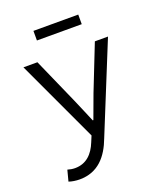

<svg xmlns="http://www.w3.org/2000/svg" viewBox="-156 -760 912 1071"><g transform="rotate(-20 300.0 -224.5)"><path d="M131 209C241 209 301 136 337 40L551 -486H473L367 -217C351 -173 332 -122 315 -76H311C291 -123 270 -174 251 -217L132 -486H49L276 1L261 37C237 97 196 141 128 141C113 141 97 138 84 134L67 199C84 205 108 209 131 209ZM171 -601H437V-658H171Z"/></g></svg>

Font: Hasklig
Style: Regular
Weight: 400
Monospace: yes
Designer: Paul D. Hunt, Teo Tuominen
Foundry: Adobe Systems Incorporated
Version: Version 2.030;PS 1.0;hotconv 16.6.51;makeotf.lib2.5.65220